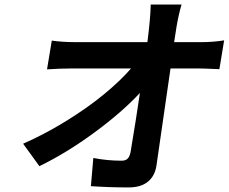

<svg xmlns="http://www.w3.org/2000/svg" viewBox="-20 -786 1009 847"><path d="M153.8 -52.9 82 -152Q179 -194.6 272.7 -252.7Q366.5 -310.7 438 -369.5Q509.6 -428.3 558.2 -484H297.2Q248.6 -484 187.5 -480.1L208.5 -606.9Q255.7 -600.1 313.2 -600.1H630.3Q643.8 -706 644.9 -766H780.9Q767.8 -721.2 758.9 -669L748.2 -600.1H868.3Q921.2 -600.1 968.8 -608L947.8 -480.8Q937.5 -481.2 917.4 -482.1Q897.4 -483 881.9 -483.5Q866.5 -484 855.1 -484H732.2Q672.2 -70.3 670.1 -55Q663 -8.9 631.9 16Q600.9 40.8 547.2 40.8Q460.2 40.8 381 35.2L391.7 -89.1Q453.1 -77.1 516.7 -77.1Q534.4 -77.1 543.7 -86.8Q552.9 -96.6 556.5 -117.9Q581 -264.9 597.3 -376.1Q518.5 -291.2 396.3 -201.3Q274.1 -111.5 153.8 -52.9Z"/></svg>

Font: Karasuma Gothic
Style: Bold Italic
Weight: 700
Italic angle: 9.39998°
Designer: Rasmus Andersson / Ryoko Nishizuka
Foundry: Genbu
Version: Version 1.00